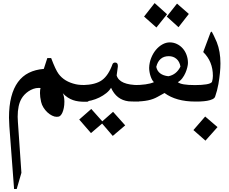

<svg xmlns="http://www.w3.org/2000/svg" viewBox="-20 -649 1496 1252"><path d="M555.7 13.7Q549.3 14.2 543.5 14.4Q537.6 14.6 531.7 14.6Q511.7 14.6 492.7 12.2Q473.6 9.8 456.1 3.7Q438.5 -2.4 421.9 -13.2Q405.3 -23.9 390.1 -40.5Q389.6 -41 388.7 -41Q390.6 -39.6 392.6 -33.9Q394.5 -28.3 396.2 -20.8Q397.9 -13.2 398.9 -4.2Q399.9 4.9 399.9 12.7Q399.9 36.6 396.2 54.4Q392.6 72.3 387.2 84.5Q381.8 96.7 375.5 103.3Q369.1 109.9 363.3 111.3Q356.4 112.8 349.6 112.8Q335.4 112.8 319.3 104.7Q303.2 96.7 288.8 83.3Q274.4 69.8 263.4 52.2Q252.4 34.7 248 15.1Q244.1 -1.5 242.4 -15.6Q240.7 -29.8 240.7 -42Q240.7 -51.8 241.5 -59.8Q242.2 -67.9 244.6 -74.7Q241.7 -75.2 238.8 -75.4Q235.8 -75.7 232.4 -75.7Q214.4 -75.7 197.5 -69.6Q180.7 -63.5 166 -53.7Q151.4 -43.9 139.6 -31.5Q127.9 -19 120.6 -6.3Q95.2 36.6 95.2 112.3Q95.2 128.4 96.7 146L119.6 478L88.9 583.5H71.8L41 174.8Q41 171.9 40.5 163.6Q40 155.3 39.8 146Q39.6 136.7 39.1 128.9Q38.6 121.1 38.6 118.7Q38.6 41 53.5 -16.8Q68.4 -74.7 97.2 -114Q126 -153.3 168.2 -174.3Q210.4 -195.3 265.6 -199.7L288.6 -270.5H313.5Q342.3 -193.8 361.8 -167.5Q399.4 -116.2 474.6 -99.6Q487.3 -96.7 504.2 -95.5Q521 -94.2 543 -94.2H555.7Z M886.7 13.2Q830.1 13.2 818.4 11.7Q739.3 2 704.1 -76.7Q693.4 -58.1 673.1 -41.7Q652.8 -25.4 627.9 -13.2Q603 -1 575.2 6.1Q547.4 13.2 521.5 13.2V-94.2Q603 -96.2 645 -126.5Q687.5 -157.2 714.4 -232.4Q720.2 -241.2 730.5 -241.2Q748.5 -241.2 748.5 -219.7V-215.8Q748.5 -212.9 748 -211.4L740.7 -157.2Q758.8 -94.2 886.7 -94.2ZM646 156.7 573.2 218.8 496.6 130.4 575.2 61.5 647 142.1 717.3 80.1 796.4 168.5 715.3 237.3Z M1211.4 -558.1 1144 -471.7 1067.4 -541 1134.3 -625.5ZM1069.3 -556.2 1000 -469.7 919.4 -541 988.3 -628.9ZM1281.2 13.2H1252.4Q1128.9 13.2 1052.7 -42.5L1006.8 -17.1Q993.7 -9.8 978.8 -4.2Q963.9 1.5 945.3 5.4Q926.8 9.3 903.6 11.2Q880.4 13.2 851.1 13.2V-94.2Q895.5 -94.2 928.7 -98.9Q961.9 -103.5 983.9 -113.3Q977.5 -118.7 971.9 -128.9Q966.3 -139.2 961.9 -152.1Q957.5 -165 955.1 -179.2Q952.6 -193.4 952.6 -206.5Q953.6 -240.2 965.6 -270.5Q977.5 -300.8 996.3 -323.5Q1015.1 -346.2 1038.8 -359.4Q1062.5 -372.6 1086.9 -372.6Q1111.8 -372.6 1133.5 -362.1Q1155.3 -351.6 1171.4 -333.5Q1187.5 -315.4 1196.5 -290.8Q1205.6 -266.1 1205.6 -238.3Q1205.6 -227.5 1201.4 -210Q1197.3 -192.4 1189.2 -173.8Q1181.2 -155.3 1168.7 -138.7Q1156.2 -122.1 1139.6 -113.3Q1161.6 -94.2 1250.5 -94.2H1281.2ZM1156.7 -214.8Q1151.4 -247.1 1130.9 -264.9Q1110.4 -282.7 1080.6 -282.7Q1048.3 -282.7 1027.8 -264.9Q1007.3 -247.1 999 -212.9Q1010.3 -159.2 1078.1 -151.9Q1130.9 -162.1 1156.7 -214.8Z M1417.5 -235.4Q1417.5 -178.7 1404.3 -101.1Q1396 -56.2 1383.8 -22Q1380.9 -9.3 1365.7 -2.2Q1350.6 4.9 1330.6 8.3Q1310.5 11.7 1289.1 12.5Q1267.6 13.2 1252 13.2V-94.2Q1295.9 -94.2 1325.4 -99.1Q1355 -104 1362.3 -114.7Q1368.2 -134.3 1368.2 -154.3Q1368.2 -248 1305.2 -309.6L1353 -437.5L1360.4 -443.4Q1371.1 -425.3 1393.6 -374Q1417.5 -314 1417.5 -235.4ZM1398.4 179.7 1319.8 268.1 1241.2 199.2 1317.9 110.8Z"/></svg>

Font: SakalBharati
Style: Regular
Weight: 400
Designer: CDAC GIST
Foundry: CDAC
Version: 13.02